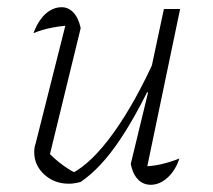

<svg xmlns="http://www.w3.org/2000/svg" viewBox="-20 -507 590 533"><path d="M204 -429 115 -64 112 -86Q132 -65 154.5 -48.5Q177 -32 196 -24L178 -25Q234 -53 295 -138Q356 -223 412 -348L424 -326Q396 -264 368.5 -212.5Q341 -161 314 -120.5Q287 -80 259.5 -50.5Q232 -21 204 -2Q186 3 171 3Q131 3 103 -22.5Q75 -48 75 -85Q75 -98 79 -109L167 -458L185 -437Q155 -436 126 -430.5Q97 -425 73 -415Q81 -437 93 -453.5Q105 -470 120 -478.5Q135 -487 151 -487Q170 -487 184 -472Q198 -457 204 -429ZM343 -52 391 -250 386 -252 435 -482H480L384 -22L373 -45Q401 -45 427 -51Q453 -57 478 -67Q471 -45 458.5 -28.5Q446 -12 430.5 -3Q415 6 399 6Q377 6 362.5 -9.5Q348 -25 343 -52Z"/></svg>

Font: Piazzolla Thin Thin
Style: Italic
Weight: 250
Italic angle: -11.3°
Version: Version 2.005